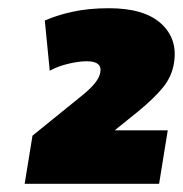

<svg xmlns="http://www.w3.org/2000/svg" viewBox="-20 -729 445 467"><path d="M40 -282 59 -399 180 -497Q201 -514 211.5 -527.5Q222 -541 224 -553Q229 -580 191 -580Q172 -580 146.5 -574Q121 -568 101 -557L89 -679Q118 -692 157 -700.5Q196 -709 245 -709Q331 -709 372 -671.5Q413 -634 403 -575Q398 -543 376.5 -516.5Q355 -490 316 -458L259 -412H388L367 -282Z"/></svg>

Font: Mulish ExtraBlack
Style: Italic
Weight: 1000
Italic angle: -9°
Designer: Vernon Adams
Foundry: Vernon Adams
Version: Version 3.603; ttfautohint (v1.8.3)